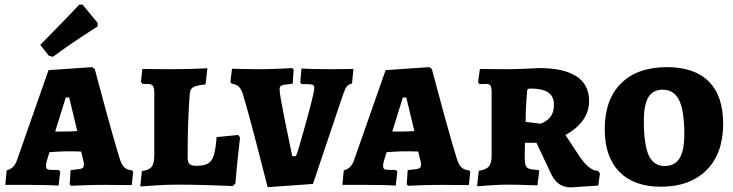

<svg xmlns="http://www.w3.org/2000/svg" viewBox="-20 -803 3189 835"><path d="M283 -1 287 -63Q316 -66 327 -68Q338 -70 341.5 -74.5Q345 -79 345 -89Q345 -93 344 -97.5Q343 -102 342 -106L333 -144Q311 -145 265 -145Q251 -145 221 -143Q203 -141 195 -141L183 -101Q180 -88 180 -82Q180 -71 185.5 -67.5Q191 -64 209 -64H235L242 -57L235 4Q223 3 187 2Q151 1 109 1H3L9 -62Q25 -66 36 -76.5Q47 -87 54 -107L191 -498L381 -511L392 -503Q404 -456 442.5 -315.5Q481 -175 500 -115Q508 -88 520 -76Q532 -64 554 -62L559 -55L553 2L441 1Q394 1 348 2.5Q302 4 289 5ZM267 -231Q284 -231 316 -233L281 -379H266L220 -231ZM192 -561 155 -608Q207 -660 258.5 -713.5Q310 -767 325 -783H339L405 -703L404 -688Q387 -677 328 -638.5Q269 -600 210 -556Z M597 -59Q628 -63 639.5 -77.5Q651 -92 651 -127V-398Q651 -422 645 -430Q639 -438 622 -438H600L593 -447L599 -503L726 -502Q766 -502 814.5 -503.5Q863 -505 882 -506L874 -436Q845 -433 831 -428.5Q817 -424 811.5 -415.5Q806 -407 805 -391Q796 -280 796 -119Q796 -98 804 -90Q812 -82 834 -82Q868 -82 885 -92Q902 -102 910 -128Q918 -154 922 -207L1016 -216L1024 -205Q1022 -189 1015.5 -130Q1009 -71 1004 -6L993 6Q971 5 896.5 2.5Q822 0 753 0Q702 0 653 3.5Q604 7 590 8Z M1038 -388Q1031 -413 1019.5 -425Q1008 -437 988 -439L982 -446L989 -504Q1000 -504 1032.5 -503Q1065 -502 1099 -502Q1145 -502 1191.5 -504Q1238 -506 1251 -507L1257 -500L1253 -439Q1225 -436 1214 -434Q1203 -432 1199.5 -427.5Q1196 -423 1196 -412Q1196 -393 1219 -279Q1242 -165 1251 -124H1267Q1274 -136 1310.5 -269Q1347 -402 1347 -419Q1347 -430 1341 -433.5Q1335 -437 1316 -437H1291L1286 -445L1291 -505Q1304 -504 1340 -503Q1376 -502 1417 -502L1517 -503L1511 -440Q1496 -436 1489 -428Q1482 -420 1474 -398L1341 -3L1144 11Q1132 -37 1094.5 -181.5Q1057 -326 1038 -388Z M1749 -1 1753 -63Q1782 -66 1793 -68Q1804 -70 1807.5 -74.5Q1811 -79 1811 -89Q1811 -93 1810 -97.5Q1809 -102 1808 -106L1799 -144Q1777 -145 1731 -145Q1717 -145 1687 -143Q1669 -141 1661 -141L1649 -101Q1646 -88 1646 -82Q1646 -71 1651.5 -67.5Q1657 -64 1675 -64H1701L1708 -57L1701 4Q1689 3 1653 2Q1617 1 1575 1H1469L1475 -62Q1491 -66 1502 -76.5Q1513 -87 1520 -107L1657 -498L1847 -511L1858 -503Q1870 -456 1908.5 -315.5Q1947 -175 1966 -115Q1974 -88 1986 -76Q1998 -64 2020 -62L2025 -55L2019 2L1907 1Q1860 1 1814 2.5Q1768 4 1755 5ZM1733 -231Q1750 -231 1782 -233L1747 -379H1732L1686 -231Z M2371 -59 2313 -182H2263L2262 -120Q2262 -95 2266 -84Q2270 -73 2281.5 -69Q2293 -65 2321 -64L2325 -58L2317 3Q2302 3 2263.5 1.5Q2225 0 2190 0Q2154 0 2111 3Q2068 6 2055 7L2062 -60Q2094 -65 2106 -79Q2118 -93 2118 -125V-403Q2118 -423 2113 -430.5Q2108 -438 2095 -438L2066 -437L2059 -445L2067 -503L2180 -502Q2219 -502 2263 -504Q2307 -506 2324 -507Q2432 -507 2487 -471Q2542 -435 2542 -364Q2542 -318 2515.5 -280.5Q2489 -243 2439 -216L2497 -128Q2541 -60 2581 -60L2589 -49L2582 4L2464 12Q2431 12 2409 -4.5Q2387 -21 2371 -59ZM2389 -348Q2389 -384 2364 -401Q2339 -418 2286 -418Q2278 -418 2275 -414.5Q2272 -411 2272 -400Q2266 -334 2266 -273L2332 -265Q2359 -276 2374 -295Q2389 -314 2389 -348Z M2610 -241Q2610 -370 2681 -440.5Q2752 -511 2881 -511Q3000 -511 3062.5 -448.5Q3125 -386 3125 -265Q3125 -136 3053 -63.5Q2981 9 2854 9Q2737 9 2673.5 -56Q2610 -121 2610 -241ZM2956 -218Q2956 -322 2933.5 -367.5Q2911 -413 2862 -413Q2820 -413 2800 -380.5Q2780 -348 2780 -277Q2780 -173 2801.5 -127Q2823 -81 2871 -81Q2914 -81 2935 -114Q2956 -147 2956 -218Z"/></svg>

Font: Alegreya SC ExtraBold
Style: Regular
Weight: 800
Designer: Juan Pablo del Peral
Foundry: Huerta Tipografica
Version: Version 2.007; ttfautohint (v1.6)